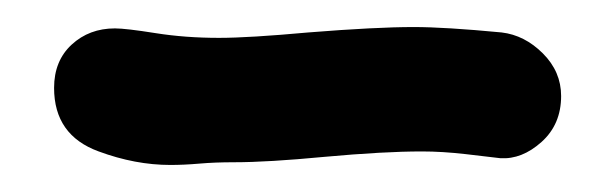

<svg xmlns="http://www.w3.org/2000/svg" viewBox="-20 -716 455 142"><path d="M106 -594Q80 -594 53 -604Q20 -616 20 -651Q20 -671 33 -683Q46 -695 65 -695Q73 -695 95 -691.5Q117 -688 142 -688Q164 -688 208 -692Q258 -696 286 -696Q309 -696 351 -692Q368 -690 381.5 -676.5Q395 -663 395 -645Q395 -624 380.5 -611Q366 -598 350 -599Q342 -600 324.5 -602Q307 -604 292 -604Q264 -604 220 -600Q178 -596 153 -596Q139 -596 127.5 -595Q116 -594 106 -594Z"/></svg>

Font: Mali SemiBold
Style: Regular
Weight: 600
Designer: Kitiyaporn Chalermlarp | Katatrad Aksorn Co.,Ltd.
Foundry: Cadson Demak Co.,Ltd.
Version: Version 1.000; ttfautohint (v1.6)